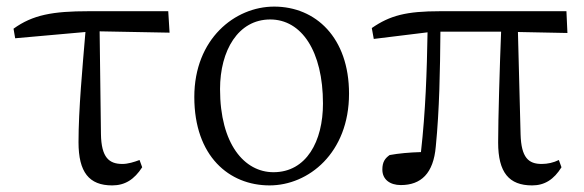

<svg xmlns="http://www.w3.org/2000/svg" viewBox="-20 -548 1770 582"><path d="M282 -453 494 -449 490 -514H248C140 -514 79 -503 21 -461L26 -432L239 -451C230 -344 218 -215 218 -117C218 -26 250 14 320 14C359 14 387 -4 411 -41L403 -63C387 -57 368 -51 351 -51C311 -51 287 -70 286 -142Z M797 14C915 14 1038 -84 1038 -264C1038 -434 937 -528 811 -528C692 -528 569 -430 569 -254C569 -74 675 14 797 14ZM809 -26C721 -26 647 -111 647 -278C647 -395 702 -489 799 -489C894 -489 959 -393 959 -234C959 -120 909 -26 809 -26Z M1550 -451 1700 -448 1697 -514H1314C1211 -514 1162 -501 1107 -463L1113 -430L1276 -450C1274 -331 1270 -211 1256 -87C1221 -86 1188 -83 1161 -78C1147 -68 1139 -57 1139 -34C1139 -4 1162 13 1195 13C1256 13 1294 -22 1301 -104C1312 -215 1314 -334 1315 -452H1499C1495 -355 1490 -186 1490 -116C1490 -25 1523 14 1593 14C1631 14 1659 -4 1682 -41L1674 -63C1658 -55 1640 -51 1622 -51C1582 -51 1560 -70 1558 -141Z"/></svg>

Font: Source Han Serif AKR9
Style: Regular
Weight: 400
Designer: Ryoko NISHIZUKA 西塚涼子 (kana & ideographs); Frank Grießhammer (Latin, Greek & Cyrillic); Sandoll Communications 산돌커뮤니케이션, 
Foundry: Adobe Systems Incorporated
Version: Version 1.005;hotconv 1.0.107;makeotfexe 2.5.65593